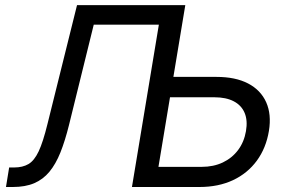

<svg xmlns="http://www.w3.org/2000/svg" viewBox="-20 -748 1154 768"><path d="M3.9 0 16.6 -78.1H36.1Q70.8 -78.1 94 -91.8Q117.2 -105.5 134.8 -142.8Q152.3 -180.2 169.9 -252L288.1 -727.5H646L632.8 -649.4H355L255.9 -247.6Q240.2 -184.6 221.7 -138.2Q203.1 -91.8 177.7 -61Q152.3 -30.3 116.7 -15.1Q81.1 0 31.2 0ZM648.4 -440.4H846.2Q921.9 -440.4 972.4 -414.1Q1022.9 -387.7 1044.7 -339.1Q1066.4 -290.5 1055.7 -224.6Q1044.4 -155.8 1007.3 -105.2Q970.2 -54.7 911.9 -27.3Q853.5 0 777.8 0H507.8L628.4 -727.5H721.2L613.8 -80.6H787.1Q834 -80.6 871.1 -98.1Q908.2 -115.7 932.4 -147.9Q956.5 -180.2 963.9 -223.6Q971.2 -266.1 958.5 -296.4Q945.8 -326.7 915 -342.8Q884.3 -358.9 837.4 -358.9H635.3Z"/></svg>

Font: Adwaita Sans
Style: Italic
Weight: 400
Italic angle: -9.39999°
Designer: Rasmus Andersson
Foundry: rsms
Version: Version 4.001;git-9221beed3